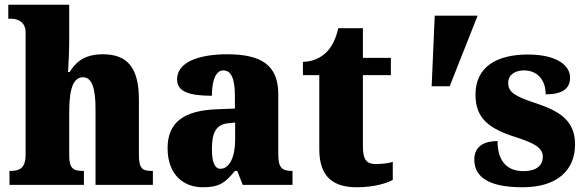

<svg xmlns="http://www.w3.org/2000/svg" viewBox="-20 -780 2469 810"><path d="M20 0H334V-59H331C289 -59 272 -69 272 -124V-303C272 -376 279 -454 330 -454C369 -454 383 -405 383 -320V0H625V-59H622C580 -59 566 -68 566 -129V-359C566 -493 519 -551 414 -551C332 -551 297 -514 274 -476H267C269 -508 272 -561 272 -614V-760H15V-701H29C44 -701 88 -694 88 -644V-127C88 -68 60 -59 24 -59H20Z M836 10C903 10 929 -7 971 -59H981L1004 0H1214V-59H1210C1168 -59 1154 -75 1154 -129V-382C1154 -506 1082 -551 938 -551C823 -551 727 -520 727 -445C727 -395 774 -376 874 -376C874 -447 893 -483 922 -483C955 -483 971 -449 971 -375V-322L895 -319C756 -314 687 -264 687 -155C687 -43 754 10 836 10ZM910 -68C885 -68 874 -98 874 -151C874 -220 891 -255 943 -260L972 -263V-191C972 -117 948 -68 910 -68Z M1485 10C1563 10 1615 -9 1637 -21V-97C1617 -91 1591 -88 1566 -88C1521 -88 1511 -112 1511 -167V-463H1629V-536H1511V-661H1407C1398 -619 1381 -586 1364 -567C1346 -546 1311 -520 1258 -519V-463H1327V-150C1327 -32 1388 10 1485 10Z M1801 -416H1877L1995 -714H1814Z M2185 10C2332 10 2406 -63 2406 -171C2406 -274 2337 -313 2236 -346C2149 -375 2124 -392 2124 -431C2124 -465 2153 -483 2191 -483C2242 -483 2282 -448 2282 -382C2353 -382 2385 -406 2385 -453C2385 -500 2335 -550 2207 -550C2074 -550 1986 -497 1986 -381C1986 -280 2043 -237 2157 -201C2234 -176 2270 -157 2270 -118C2270 -86 2248 -58 2188 -58C2124 -58 2079 -95 2079 -185C2025 -185 1981 -164 1981 -108C1981 -42 2027 10 2185 10Z"/></svg>

Font: Noto Serif Tamil SemiCondensed Black
Style: Italic
Weight: 900
Width: 4
Italic angle: -12°
Designer: Indian Type Foundry, Tom Grace, and the Monotype Design Team
Foundry: Monotype Imaging Inc.
Version: Version 2.003